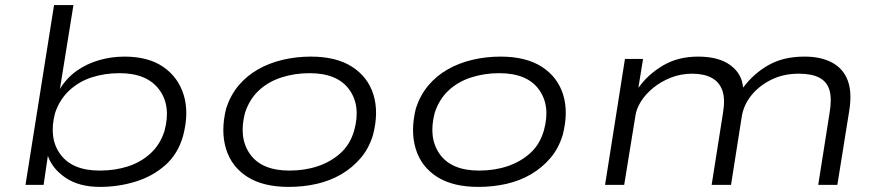

<svg xmlns="http://www.w3.org/2000/svg" viewBox="-20 -725 3462 753"><path d="M372 8Q290 8 237 -28Q184 -64 167 -116H168L151 0H80L192 -705H268L215 -376Q241 -419 280.5 -447Q320 -475 368.5 -489Q417 -503 468 -503Q562 -503 620.5 -462.5Q679 -422 700.5 -352.5Q722 -283 698 -192Q678 -121 628 -77Q578 -33 511 -12.5Q444 8 372 8ZM371 -56Q431 -56 482 -72.5Q533 -89 570.5 -123.5Q608 -158 625 -211Q652 -310 604 -374Q556 -438 449 -438Q390 -438 339.5 -421.5Q289 -405 251.5 -370Q214 -335 196 -282Q170 -183 217 -119.5Q264 -56 371 -56Z M1112 8Q1012 8 950 -31.5Q888 -71 866.5 -141Q845 -211 867 -300Q884 -352 916 -390Q948 -428 992 -453Q1036 -478 1089 -490.5Q1142 -503 1199 -503Q1299 -503 1361 -463Q1423 -423 1444.5 -354Q1466 -285 1443 -196Q1427 -143 1394.5 -105Q1362 -67 1318.5 -41.5Q1275 -16 1222.5 -4Q1170 8 1112 8ZM1115 -56Q1175 -56 1226 -73Q1277 -90 1315 -124Q1353 -158 1369 -213Q1396 -310 1349.5 -374Q1303 -438 1194 -438Q1136 -438 1084.5 -421.5Q1033 -405 996 -371Q959 -337 941 -283Q915 -184 961 -120Q1007 -56 1115 -56Z M1856 8Q1756 8 1694 -31.5Q1632 -71 1610.5 -141Q1589 -211 1611 -300Q1628 -352 1660 -390Q1692 -428 1736 -453Q1780 -478 1833 -490.5Q1886 -503 1943 -503Q2043 -503 2105 -463Q2167 -423 2188.5 -354Q2210 -285 2187 -196Q2171 -143 2138.5 -105Q2106 -67 2062.5 -41.5Q2019 -16 1966.5 -4Q1914 8 1856 8ZM1859 -56Q1919 -56 1970 -73Q2021 -90 2059 -124Q2097 -158 2113 -213Q2140 -310 2093.5 -374Q2047 -438 1938 -438Q1880 -438 1828.5 -421.5Q1777 -405 1740 -371Q1703 -337 1685 -283Q1659 -184 1705 -120Q1751 -56 1859 -56Z M2353 0 2431 -494H2502L2484 -383L2485 -382Q2521 -433 2580 -468Q2639 -503 2718 -503Q2798 -503 2843.5 -470Q2889 -437 2894 -384L2895 -382Q2936 -437 2994.5 -470Q3053 -503 3135 -503Q3200 -503 3243.5 -479.5Q3287 -456 3304.5 -410Q3322 -364 3311 -293L3264 0H3189L3233 -279Q3243 -336 3233.5 -370Q3224 -404 3194 -420Q3164 -436 3113 -436Q3051 -436 3003 -411.5Q2955 -387 2925.5 -349.5Q2896 -312 2889 -267L2847 0H2771L2815 -279Q2825 -336 2813 -370Q2801 -404 2770.5 -420Q2740 -436 2695 -436Q2650 -436 2611 -420.5Q2572 -405 2542 -380.5Q2512 -356 2494 -327.5Q2476 -299 2472 -271L2428 0Z"/></svg>

Font: Nunito Sans 7pt Expanded Light
Style: Italic
Weight: 300
Width: 7
Italic angle: -9°
Designer: Vernon Adams
Foundry: Vernon Adams
Version: Version 3.101;gftools[0.9.27]